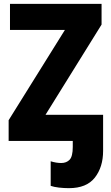

<svg xmlns="http://www.w3.org/2000/svg" viewBox="-20 -734 580 1000"><path d="M339 246Q313 246 287 243Q261 240 244 234V106Q273 115 299 115Q326 115 342.5 98Q359 81 359 31V0H25V-108L318 -578H32V-714H509V-606L217 -136H517V52Q517 136 474 191Q431 246 339 246Z"/></svg>

Font: Noto Sans SemiCondensed ExtraBold
Style: Regular
Weight: 800
Width: 4
Designer: Monotype Design Team
Foundry: Monotype Imaging Inc.
Version: Version 2.013; ttfautohint (v1.8.4.7-5d5b)